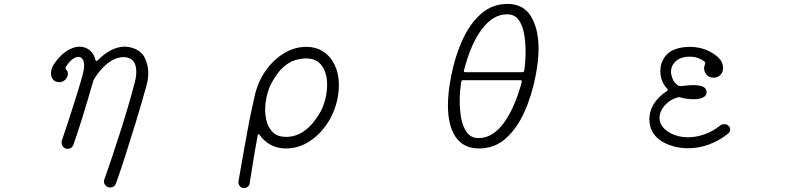

<svg xmlns="http://www.w3.org/2000/svg" viewBox="-20 -745 4040 979"><path d="M542 211Q528 211 519 201.5Q510 192 510 180Q510 176 512 170Q524 137 543.5 79.5Q563 22 585.5 -48Q608 -118 629.5 -190Q651 -262 667 -324Q671 -339 673 -352.5Q675 -366 675 -378Q675 -431 642 -447Q638 -449 629 -451.5Q620 -454 609 -454Q592 -454 569 -445.5Q546 -437 518.5 -413.5Q491 -390 461 -344L456 -334Q429 -239 402 -152Q375 -65 354 -6Q346 14 325 14Q311 14 302.5 4.5Q294 -5 294 -18Q294 -24 295 -27Q304 -53 317.5 -94Q331 -135 346.5 -183Q362 -231 377 -279.5Q392 -328 403 -370Q409 -394 409 -410Q409 -433 400.5 -444Q392 -455 379 -455Q366 -455 349 -442.5Q332 -430 316 -404Q313 -398 317 -391Q326 -382 326 -370Q326 -352 313 -339Q300 -326 283 -326Q262 -326 251 -339Q240 -352 240 -371Q240 -398 259 -424Q291 -468 324 -487.5Q357 -507 385 -507Q415 -507 437 -489Q459 -471 467 -439Q469 -434 472 -434Q475 -434 480 -439Q548 -507 616 -507Q638 -507 660 -499Q701 -485 718.5 -449.5Q736 -414 736 -373Q736 -341 727 -309Q701 -215 673 -123.5Q645 -32 619 49Q593 130 571 191Q563 211 542 211Z M1224 214Q1211 214 1202.5 203.5Q1194 193 1196 180Q1201 153 1208 111Q1215 69 1224 20Q1233 -29 1242 -79Q1251 -129 1260.5 -173Q1270 -217 1277 -248Q1292 -322 1331.5 -380Q1371 -438 1426 -472Q1481 -506 1541 -506Q1592 -506 1629.5 -481Q1667 -456 1687.5 -412Q1708 -368 1708 -310Q1708 -281 1702 -248Q1688 -174 1648.5 -115Q1609 -56 1554.5 -22Q1500 12 1438 12Q1395 12 1361 -6Q1327 -24 1304 -57Q1297 -67 1294 -55Q1288 -23 1280 23Q1272 69 1265 114.5Q1258 160 1253 190Q1252 200 1243.5 207Q1235 214 1224 214ZM1438 -47Q1542 -47 1614 -175Q1629 -202 1638.5 -239Q1648 -276 1648 -313Q1648 -348 1637.5 -378.5Q1627 -409 1604 -428Q1581 -447 1541 -447Q1515 -447 1485.5 -438.5Q1456 -430 1425 -403Q1394 -376 1363 -319Q1350 -294 1341 -258Q1332 -222 1332 -185Q1332 -149 1342.5 -117.5Q1353 -86 1376 -66.5Q1399 -47 1438 -47Z M2422 12Q2345 12 2304.5 -45Q2264 -102 2264 -208Q2264 -240 2268 -277Q2272 -314 2280 -355Q2300 -458 2338.5 -542Q2377 -626 2434 -675.5Q2491 -725 2568 -725Q2649 -725 2687.5 -661.5Q2726 -598 2726 -497Q2726 -433 2711 -358Q2691 -255 2652.5 -171Q2614 -87 2557 -37.5Q2500 12 2422 12ZM2353 -377H2644Q2651 -377 2653 -385Q2656 -403 2658 -429.5Q2660 -456 2660 -484Q2660 -528 2652.5 -571.5Q2645 -615 2624.5 -643.5Q2604 -672 2565 -672Q2495 -672 2438 -597.5Q2381 -523 2346 -387Q2346 -386 2345.5 -385.5Q2345 -385 2345 -384Q2345 -377 2353 -377ZM2420 -41Q2459 -41 2490.5 -61.5Q2522 -82 2546.5 -115Q2571 -148 2589.5 -186.5Q2608 -225 2620.5 -261.5Q2633 -298 2640 -326Q2640 -327 2640.5 -327.5Q2641 -328 2641 -329Q2641 -336 2633 -336H2341Q2334 -336 2332 -330Q2329 -311 2326.5 -284Q2324 -257 2324 -227Q2324 -184 2332 -141Q2340 -98 2361 -69.5Q2382 -41 2420 -41Z M3358 -22Q3293 -61 3291 -134Q3291 -180 3315.5 -217.5Q3340 -255 3380 -280Q3389 -285 3382 -292Q3347 -330 3347 -384Q3347 -404 3353 -422Q3373 -479 3429 -496Q3460 -506 3496 -506Q3575 -506 3632 -461Q3667 -434 3667 -398Q3667 -385 3661 -373Q3646 -349 3619 -349Q3591 -349 3578 -371Q3570 -384 3570 -397Q3570 -406 3575 -418Q3578 -426 3573 -430Q3541 -456 3496 -456Q3450 -456 3424 -431Q3398 -406 3402 -369Q3406 -348 3415 -332Q3424 -316 3442 -307Q3448 -305 3453 -306Q3471 -308 3485.5 -309.5Q3500 -311 3513 -311Q3550 -311 3566.5 -302Q3583 -293 3583 -274Q3583 -258 3565.5 -248.5Q3548 -239 3516 -239Q3502 -239 3484.5 -241Q3467 -243 3447 -249Q3440 -251 3435 -248Q3395 -237 3369 -207Q3343 -177 3343 -144Q3343 -112 3369 -87Q3392 -66 3423 -55.5Q3454 -45 3488 -45Q3529 -45 3572 -60Q3615 -75 3651 -104Q3660 -112 3673 -112Q3687 -112 3694 -104Q3703 -97 3703 -84Q3703 -73 3694 -65Q3649 -28 3595.5 -8.5Q3542 11 3489 11Q3418 11 3358 -22Z"/></svg>

Font: Kiwi Maru Light
Style: Regular
Weight: 300
Designer: Hiroki-Chan
Version: Version 1.100